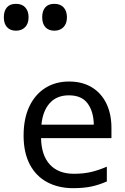

<svg xmlns="http://www.w3.org/2000/svg" viewBox="-68 -971 652 1001"><path d="M292 -546Q361 -546 410.5 -516Q460 -486 486.5 -431.5Q513 -377 513 -304V-251H146Q148 -160 192.5 -112.5Q237 -65 317 -65Q368 -65 407.5 -74.5Q447 -84 489 -102V-25Q448 -7 408 1.5Q368 10 313 10Q237 10 178.5 -21Q120 -52 87.5 -113.5Q55 -175 55 -264Q55 -352 84.5 -415Q114 -478 167.5 -512Q221 -546 292 -546ZM291 -474Q228 -474 191.5 -433.5Q155 -393 148 -321H421Q420 -389 389 -431.5Q358 -474 291 -474ZM215 -811Q186 -811 169 -829Q152 -847 152 -881Q152 -914 168 -932.5Q184 -951 215 -951Q247 -951 264 -932Q281 -913 281 -881Q281 -848 263 -829.5Q245 -811 215 -811ZM15 -811Q-14 -811 -31 -829Q-48 -847 -48 -881Q-48 -914 -32 -932.5Q-16 -951 15 -951Q47 -951 64 -932Q81 -913 81 -881Q81 -848 63 -829.5Q45 -811 15 -811Z"/></svg>

Font: Noto Sans Tifinagh Air
Style: Regular
Weight: 400
Designer: JamraPatel
Foundry: JamraPatel LLC
Version: Version 2.006; ttfautohint (v1.8.4.7-5d5b)